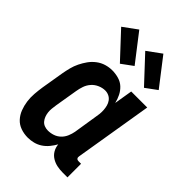

<svg xmlns="http://www.w3.org/2000/svg" viewBox="-229 -859 958 958"><g transform="rotate(45 250.0 -379.5)"><path d="M156 8Q129 8 105 -0.5Q81 -9 64.5 -27Q48 -45 39 -68.5Q30 -92 26.5 -117.5Q23 -143 25 -169.5Q27 -196 31 -222L51 -342Q55 -364 60.5 -385.5Q66 -407 76 -427.5Q86 -448 99.5 -467Q113 -486 132 -500.5Q151 -515 173 -521.5Q195 -528 216 -528Q240 -528 262.5 -521.5Q285 -515 301 -500Q317 -485 327 -465Q337 -445 342 -423L358 -520H471L403 -108Q402 -104 402.5 -100Q403 -96 405.5 -93Q408 -90 411.5 -89Q415 -88 419 -88H436V8H403Q382 8 362.5 4Q343 0 326 -10.5Q309 -21 299 -38Q289 -55 287 -76Q277 -58 263.5 -41.5Q250 -25 232.5 -13.5Q215 -2 195 3Q175 8 156 8ZM202 -88Q220 -88 238 -94Q256 -100 270 -113.5Q284 -127 291.5 -145Q299 -163 302 -180L321 -300Q324 -315 325.5 -329.5Q327 -344 326 -358Q325 -372 321.5 -385Q318 -398 310 -409Q302 -420 289.5 -426Q277 -432 263 -432Q244 -432 224.5 -423.5Q205 -415 191.5 -399.5Q178 -384 171.5 -365Q165 -346 162 -327L142 -207Q140 -193 138.5 -179.5Q137 -166 138.5 -153Q140 -140 144.5 -128Q149 -116 157 -106.5Q165 -97 177 -92.5Q189 -88 202 -88ZM390 -578 264 -713 338 -767 450 -622ZM220 -578 94 -713 168 -767 280 -622Z"/></g></svg>

Font: Iosevka Custom
Style: Bold Italic
Weight: 700
Italic angle: -9°
Designer: Belleve Invis
Foundry: Belleve Invis
Version: Version 30.3.1; ttfautohint (v1.8.3)